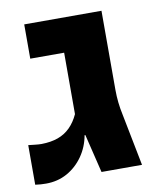

<svg xmlns="http://www.w3.org/2000/svg" viewBox="-71 -646 598 711"><g transform="rotate(-10 227.5 -290.5)"><path d="M45.4 6.8Q36.1 6.8 25.4 6.1Q14.6 5.4 4.9 3.9V-145Q18.1 -143.6 30.8 -142.1Q43.5 -140.6 54.7 -140.6Q89.8 -141.1 116.5 -150.6Q143.1 -160.2 162.6 -179.7Q182.1 -199.2 195.3 -228V-459H67.9V-587.9H358.4V-291Q358.4 -242.7 368.7 -195.8L407.2 0H254.9L219.7 -145H216.8Q209 -101.6 184.8 -67.1Q160.6 -32.7 125 -12.9Q89.4 6.8 45.4 6.8Z"/></g></svg>

Font: Heebo ExtraBold
Style: Regular
Weight: 800
Designer: Oded Ezer
Foundry: Ezer Type House
Version: Version 3.100